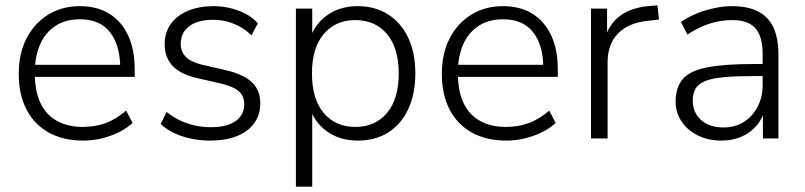

<svg xmlns="http://www.w3.org/2000/svg" viewBox="-20 -517 3006 717"><path d="M291 8Q216 8 162 -22Q108 -52 79 -108Q50 -164 50 -241Q50 -317 79 -373.5Q108 -430 159.5 -462Q211 -494 278 -494Q343 -494 388.5 -465.5Q434 -437 458.5 -384.5Q483 -332 483 -258V-230H94V-275H445L429 -262Q429 -348 391 -396.5Q353 -445 279 -445Q224 -445 186 -419.5Q148 -394 129 -349.5Q110 -305 110 -247V-242Q110 -178 130.5 -133.5Q151 -89 192 -66Q233 -43 289 -43Q334 -43 373.5 -57Q413 -71 451 -104L475 -58Q443 -28 393 -10Q343 8 291 8Z M765 8Q729 8 694.5 1Q660 -6 630.5 -20Q601 -34 580 -54L602 -99Q627 -79 654 -66.5Q681 -54 709.5 -48Q738 -42 767 -42Q828 -42 860 -65Q892 -88 892 -127Q892 -159 871.5 -176.5Q851 -194 805 -205L718 -225Q655 -239 625 -270.5Q595 -302 595 -352Q595 -395 617.5 -427Q640 -459 681.5 -476.5Q723 -494 777 -494Q810 -494 841 -486.5Q872 -479 898 -465Q924 -451 943 -430L919 -385Q900 -404 876.5 -417Q853 -430 828 -436.5Q803 -443 776 -443Q718 -443 686.5 -419Q655 -395 655 -354Q655 -323 674.5 -304Q694 -285 736 -275L823 -255Q888 -240 920 -210.5Q952 -181 952 -131Q952 -88 929 -56.5Q906 -25 864 -8.5Q822 8 765 8Z M1085 180V-485H1146V-364H1135Q1152 -424 1200 -459Q1248 -494 1316 -494Q1381 -494 1429.5 -463Q1478 -432 1504.5 -376Q1531 -320 1531 -243Q1531 -166 1504.5 -109.5Q1478 -53 1430 -22.5Q1382 8 1316 8Q1248 8 1200 -27Q1152 -62 1135 -120H1146V180ZM1307 -43Q1381 -43 1425 -95Q1469 -147 1469 -243Q1469 -338 1425 -390Q1381 -442 1307 -442Q1233 -442 1189 -390Q1145 -338 1145 -243Q1145 -147 1189 -95Q1233 -43 1307 -43Z M1871 8Q1796 8 1742 -22Q1688 -52 1659 -108Q1630 -164 1630 -241Q1630 -317 1659 -373.5Q1688 -430 1739.5 -462Q1791 -494 1858 -494Q1923 -494 1968.5 -465.5Q2014 -437 2038.5 -384.5Q2063 -332 2063 -258V-230H1674V-275H2025L2009 -262Q2009 -348 1971 -396.5Q1933 -445 1859 -445Q1804 -445 1766 -419.5Q1728 -394 1709 -349.5Q1690 -305 1690 -247V-242Q1690 -178 1710.5 -133.5Q1731 -89 1772 -66Q1813 -43 1869 -43Q1914 -43 1953.5 -57Q1993 -71 2031 -104L2055 -58Q2023 -28 1973 -10Q1923 8 1871 8Z M2187 0V-485H2247V-371H2237Q2256 -430 2298.5 -460Q2341 -490 2410 -495L2435 -497L2441 -444L2398 -439Q2327 -432 2288 -392Q2249 -352 2249 -284V0Z M2674 8Q2625 8 2586.5 -11Q2548 -30 2525.5 -63Q2503 -96 2503 -137Q2503 -191 2530 -222Q2557 -253 2621 -265.5Q2685 -278 2797 -278H2840V-233H2798Q2731 -233 2685.5 -229Q2640 -225 2614 -214.5Q2588 -204 2577.5 -186Q2567 -168 2567 -142Q2567 -97 2598 -69Q2629 -41 2682 -41Q2725 -41 2757.5 -61.5Q2790 -82 2809 -118Q2828 -154 2828 -200V-314Q2828 -381 2801 -411.5Q2774 -442 2715 -442Q2671 -442 2630.5 -429Q2590 -416 2547 -388L2523 -435Q2549 -453 2580.5 -466Q2612 -479 2646.5 -486.5Q2681 -494 2714 -494Q2773 -494 2811.5 -474Q2850 -454 2868.5 -414Q2887 -374 2887 -311V0H2829V-117H2839Q2830 -78 2807 -50Q2784 -22 2750 -7Q2716 8 2674 8Z"/></svg>

Font: Nunito Sans 12pt ExtraLight 12pt Light
Style: Regular
Weight: 300
Version: Version 3.101;gftools[0.9.27]